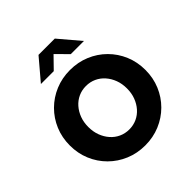

<svg xmlns="http://www.w3.org/2000/svg" viewBox="-243 -1112 1300 1300"><g transform="rotate(-45 407.0 -461.5)"><path d="M407 11Q331 11 265.1 -16.5Q199.2 -44 149.6 -93.5Q100 -143 72.5 -208.5Q45 -274 45 -350Q45 -426 72.5 -491.5Q100 -557 149.6 -606.5Q199.2 -656 265.1 -683.5Q331 -711 407 -711Q483 -711 548.9 -683.5Q614.8 -656 664.4 -606.5Q714 -557 741.5 -491.5Q769 -426 769 -350Q769 -274 741.5 -208.5Q714 -143 664.4 -93.5Q614.8 -44 548.9 -16.5Q483 11 407 11ZM407 -142Q446.5 -142 480.2 -157.5Q514 -173 539 -201.5Q564 -230 578 -267.5Q592 -305 592 -350Q592 -395 578 -432.5Q564 -470 539 -498.5Q514 -527 480.2 -542.5Q446.5 -558 407 -558Q367.5 -558 333.8 -542.5Q300 -527 275 -498.5Q250 -470 236 -432.5Q222 -395 222 -350Q222 -305 236 -267.5Q250 -230 275 -201.5Q300 -173 333.8 -157.5Q367.5 -142 407 -142ZM487 -783 405 -866 324 -783H201L329 -934H485L613 -783Z"/></g></svg>

Font: Red Hat Text VF
Style: Regular
Weight: 300
Designer: Pentagram, MCKL
Foundry: Pentagram, MCKL
Version: Version 1.023